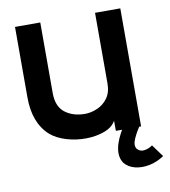

<svg xmlns="http://www.w3.org/2000/svg" viewBox="-77 -566 709 801"><g transform="rotate(-10 277.5 -166.0)"><path d="M486 0H379V-43Q365 -17 330 -4Q295 9 252.5 9.5Q210 10 169.5 -2Q129 -14 102 -37Q40 -93 40 -201V-500H147V-201Q147 -144 180.5 -118Q214 -92 265 -92Q291 -92 317.5 -103.5Q344 -115 361.5 -139Q379 -163 379 -201V-500H486ZM555 138Q525 158 492.5 164.5Q460 171 431.5 164Q403 157 386 136Q352 85 412 -11L485 -10Q466 16 453 45Q440 74 452 89Q464 103 483 100Q502 97 517 86Z"/></g></svg>

Font: Kulim Park SemiBold
Style: Regular
Weight: 600
Designer: Noponies / Dale Sattler
Foundry: Noponies
Version: Version 1.000; ttfautohint (v1.8.3)